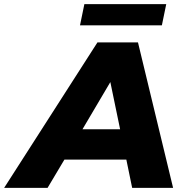

<svg xmlns="http://www.w3.org/2000/svg" viewBox="-88 -904 894 924"><path d="M548 0 520 -136H222L141 0H-68L381 -700H576L745 0ZM309 -282H490L443 -509ZM297 -782 318 -884H712L691 -782Z"/></svg>

Font: My Font
Style: Italic
Weight: 500
Designer: Julieta Ulanovsky
Foundry: Julieta Ulanovsky
Version: ""